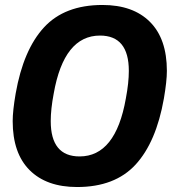

<svg xmlns="http://www.w3.org/2000/svg" viewBox="-20 -742 691 772"><path d="M290 10Q167 10 99 -58Q31 -126 31 -255Q31 -296 43 -366Q74 -542 157 -632Q240 -722 392 -722Q515 -722 583 -654Q651 -586 651 -457Q651 -416 639 -346Q608 -170 525 -80Q442 10 290 10ZM300 -113Q445 -113 486 -346Q498 -409 498 -457Q498 -599 382 -599Q237 -599 196 -366Q184 -303 184 -255Q184 -113 300 -113Z"/></svg>

Font: Creato Display ExtraBold
Style: Italic
Weight: 800
Italic angle: -10°
Version: Version 1.000